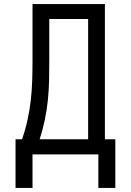

<svg xmlns="http://www.w3.org/2000/svg" viewBox="-20 -755 640 939"><path d="M139 164H56V-74H88Q104 -120 114.5 -168Q125 -216 130.5 -264.5Q136 -313 137.5 -361.5Q139 -410 139 -459V-735H493V-74H544V164H461V0H139ZM411 -74V-662H221V-459Q221 -411 220 -362Q219 -313 214 -264.5Q209 -216 199 -168Q189 -120 174 -74Z"/></svg>

Font: Iosevka Mono
Style: Regular
Weight: 400
Designer: Belleve Invis
Foundry: Belleve Invis
Version: Version 11.1.1